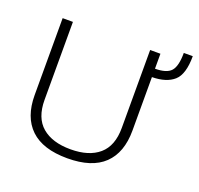

<svg xmlns="http://www.w3.org/2000/svg" viewBox="-122 -822 999 965"><g transform="rotate(20 377.5 -339.0)"><path d="M332 10Q201 10 135.5 -52.5Q70 -115 70 -233V-644H125V-227Q125 -131 179.5 -84.5Q234 -38 332 -38Q430 -38 484 -84.5Q538 -131 538 -227V-644H593V-564Q655 -564 678.5 -590.5Q702 -617 702 -688H750Q750 -591 710 -555.5Q670 -520 593 -519V-233Q593 -115 528 -52.5Q463 10 332 10Z"/></g></svg>

Font: Kanit ExtraLight
Style: Regular
Weight: 275
Designer: Katatrad Team
Foundry: CadsonDemak
Version: Version 2.000; ttfautohint (v1.8.3)